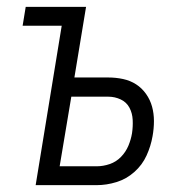

<svg xmlns="http://www.w3.org/2000/svg" viewBox="-20 -540 540 560"><path d="M84 0 160 -465H46L55 -520H231L197 -314H296Q318 -314 339 -309.5Q360 -305 377 -294Q394 -283 406 -266Q418 -249 423.5 -229Q429 -209 429 -187Q429 -165 425 -143Q420 -114 407.5 -86.5Q395 -59 372 -38.5Q349 -18 320 -9Q291 0 262 0ZM262 -55Q281 -55 300 -61.5Q319 -68 333 -82.5Q347 -97 354.5 -115Q362 -133 365 -151Q368 -171 367 -190.5Q366 -210 357.5 -226Q349 -242 332 -250Q315 -258 296 -258H188L154 -55Z"/></svg>

Font: Iosevka SS04 Light Oblique
Style: Regular
Weight: 300
Italic angle: -9°
Monospace: yes
Designer: Belleve Invis
Foundry: Belleve Invis
Version: Version 19.0.0; ttfautohint (v1.8.4)